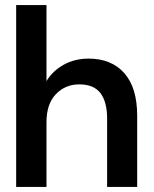

<svg xmlns="http://www.w3.org/2000/svg" viewBox="-20 -740 609 760"><path d="M44 0V-720H164V-419Q189 -460 232.5 -484Q276 -508 331 -508Q421 -508 472 -450.5Q523 -393 523 -282V0H404V-270Q404 -337 377.5 -371.5Q351 -406 294 -406Q238 -406 201 -367Q164 -328 164 -256V0Z"/></svg>

Font: Host Grotesk SemiBold
Style: Regular
Weight: 600
Designer: Doukan Karapınar
Foundry: Element Type
Version: Version 1.003